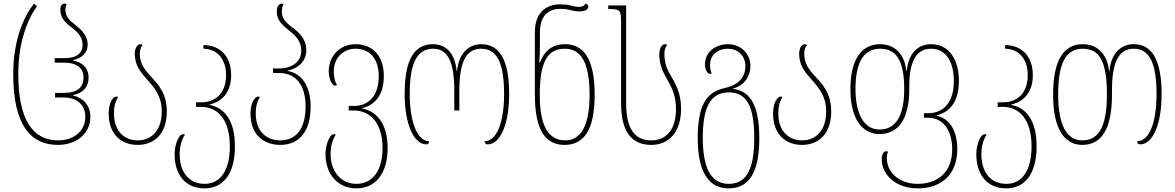

<svg xmlns="http://www.w3.org/2000/svg" viewBox="-20 -790 6486 1060"><path d="M300 10C398 10 479 -49 479 -145C479 -211 436 -251 383 -263V-265C434 -275 469 -306 469 -362C469 -416 434 -446 383 -456V-458C432 -469 464 -497 464 -544C464 -598 423 -631 389 -658C359 -681 341 -703 341 -736C341 -747 343 -756 348 -765C345 -769 342 -770 337 -770C320 -770 313 -755 313 -736C313 -692 340 -665 372 -641C405 -616 436 -588 436 -544C436 -495 403 -469 335 -469H282V-444H334C406 -444 441 -413 441 -362C441 -308 407 -277 331 -277H284V-252H329C410 -252 451 -207 451 -145C451 -63 383 -15 301 -15C169 -15 81 -116 81 -381C81 -555 130 -679 184 -756L168 -770C119 -710 53 -581 53 -381C53 -80 163 10 300 10Z M740 10C829 10 901 -48 901 -175C901 -276 852 -326 812 -369C776 -407 752 -442 752 -494C752 -515 758 -532 767 -541C764 -545 760 -546 755 -546C737 -546 724 -522 724 -493C724 -428 758 -390 793 -350C832 -306 873 -260 873 -175C873 -70 817 -15 740 -15C671 -15 609 -61 609 -164C609 -209 620 -235 632 -254C629 -256 626 -257 623 -257C604 -257 580 -224 580 -163C580 -46 652 10 740 10Z M1110 250C1208 250 1277 175 1277 18C1277 -129 1216 -196 1137 -211V-213C1216 -231 1256 -291 1256 -375C1256 -486 1189 -541 1103 -541V-521C1174 -521 1228 -469 1228 -375C1228 -281 1176 -225 1089 -225H1062V-200H1090C1183 -200 1249 -129 1249 18C1249 155 1194 225 1110 225C1020 225 972 157 972 61C972 20 982 -19 1001 -46C998 -48 995 -49 990 -49C967 -49 944 8 944 61C944 175 1004 250 1110 250Z M1527 10C1634 10 1695 -67 1695 -201C1695 -325 1637 -389 1567 -398V-400C1634 -414 1671 -458 1671 -512C1671 -579 1628 -613 1589 -642C1561 -664 1536 -688 1536 -724C1536 -743 1538 -756 1546 -765C1543 -769 1540 -770 1535 -770C1519 -770 1508 -751 1508 -726C1508 -679 1538 -653 1569 -627C1606 -598 1643 -569 1643 -509C1643 -447 1589 -412 1521 -412H1487V-387H1520C1613 -387 1667 -322 1667 -201C1667 -80 1615 -15 1527 -15C1454 -15 1392 -62 1392 -164C1392 -209 1403 -235 1415 -254C1412 -256 1409 -257 1406 -257C1387 -257 1363 -224 1363 -163C1363 -46 1436 10 1527 10Z M1948 250C2047 250 2120 175 2120 28C2120 -109 2059 -175 1980 -191V-193C2059 -213 2099 -275 2099 -370C2099 -487 2032 -546 1943 -546C1853 -546 1795 -477 1795 -398C1795 -349 1815 -317 1830 -317C1834 -317 1837 -318 1840 -320C1826 -348 1823 -371 1823 -398C1823 -469 1874 -521 1943 -521C2017 -521 2071 -470 2071 -370C2071 -265 2019 -205 1932 -205H1905V-180H1933C2026 -180 2092 -109 2092 28C2092 155 2034 225 1948 225C1863 225 1805 157 1805 61C1805 20 1815 -19 1834 -46C1831 -48 1828 -49 1823 -49C1800 -49 1777 8 1777 61C1777 175 1848 250 1948 250Z M2333 7C2344 7 2349 0 2349 -10C2281 -12 2242 -123 2242 -270C2242 -438 2280 -521 2372 -521C2455 -521 2488 -441 2488 -292V-180H2516V-292C2516 -440 2550 -521 2636 -521C2726 -521 2763 -439 2763 -270C2763 -124 2727 -12 2655 -10C2656 -2 2660 7 2673 7C2739 7 2791 -98 2791 -270C2791 -461 2737 -546 2637 -546C2572 -546 2514 -502 2503 -398H2501C2492 -503 2436 -546 2371 -546C2267 -546 2214 -462 2214 -270C2214 -100 2267 7 2333 7Z M3097 10C3201 10 3263 -68 3263 -267C3263 -468 3201 -546 3099 -546C3027 -546 2985 -507 2961 -446H2957C2960 -479 2961 -513 2961 -546V-613C2961 -707 3012 -741 3072 -741C3097 -741 3113 -739 3130 -734C3146 -730 3161 -727 3180 -727C3210 -727 3228 -738 3228 -754C3228 -764 3218 -769 3211 -770C3209 -761 3197 -752 3177 -752C3163 -752 3146 -755 3129 -760C3114 -764 3093 -766 3072 -766C2998 -766 2933 -723 2933 -613V-266C2933 -68 2993 10 3097 10ZM3101 -15C3008 -15 2960 -94 2960 -265C2960 -432 2994 -521 3097 -521C3187 -521 3235 -447 3235 -265C3235 -92 3184 -15 3101 -15Z M3575 10C3677 10 3740 -65 3740 -189C3740 -278 3711 -323 3686 -368C3665 -403 3648 -437 3648 -494C3648 -515 3654 -532 3663 -541C3660 -545 3656 -546 3651 -546C3633 -546 3620 -522 3620 -490C3620 -429 3642 -390 3663 -352C3687 -309 3712 -266 3712 -188C3712 -84 3666 -15 3575 -15C3480 -15 3437 -86 3437 -218V-760H3338V-740H3343C3402 -740 3409 -736 3409 -666V-217C3409 -67 3465 10 3575 10Z M4002 250C4114 250 4172 165 4172 -27C4172 -196 4129 -288 4027 -299V-301C4095 -320 4123 -375 4123 -427C4123 -495 4068 -546 3998 -546C3937 -546 3872 -508 3872 -434C3872 -406 3885 -382 3901 -382C3903 -382 3907 -383 3909 -384C3903 -401 3900 -415 3900 -430C3900 -487 3942 -521 3998 -521C4049 -521 4095 -487 4095 -424C4095 -365 4058 -321 3981 -304C3876 -282 3832 -202 3832 -27C3832 163 3895 250 4002 250ZM4003 225C3904 225 3860 136 3860 -29C3860 -198 3902 -280 4004 -280C4106 -280 4144 -198 4144 -27C4144 133 4108 225 4003 225Z M4408 10C4497 10 4569 -48 4569 -175C4569 -276 4520 -326 4480 -369C4444 -407 4420 -442 4420 -494C4420 -515 4426 -532 4435 -541C4432 -545 4428 -546 4423 -546C4405 -546 4392 -522 4392 -493C4392 -428 4426 -390 4461 -350C4500 -306 4541 -260 4541 -175C4541 -70 4485 -15 4408 -15C4339 -15 4277 -61 4277 -164C4277 -209 4288 -235 4300 -254C4297 -256 4294 -257 4291 -257C4272 -257 4248 -224 4248 -163C4248 -46 4320 10 4408 10Z M5047 250C5172 250 5265 178 5265 34C5265 -59 5230 -134 5151 -151V-153C5230 -173 5274 -235 5274 -343C5274 -461 5220 -546 5120 -546C5050 -546 4996 -499 4986 -398H4984C4973 -499 4913 -546 4839 -546C4730 -546 4675 -453 4675 -297C4675 -137 4738 -50 4836 -50C4941 -50 5000 -135 5000 -297V-316C5000 -441 5034 -521 5120 -521C5209 -521 5246 -439 5246 -343C5246 -225 5190 -165 5103 -165H5081V-140H5103C5196 -140 5237 -58 5237 35C5237 159 5158 225 5046 225C4945 225 4876 162 4876 83C4876 71 4878 59 4882 47C4879 46 4876 45 4873 45C4859 45 4848 60 4848 90C4848 169 4919 250 5047 250ZM4836 -75C4748 -75 4703 -164 4703 -297C4703 -436 4742 -521 4839 -521C4935 -521 4972 -445 4972 -297C4972 -167 4935 -75 4836 -75Z M5536 250C5634 250 5703 175 5703 18C5703 -129 5642 -196 5563 -211V-213C5642 -231 5682 -291 5682 -375C5682 -486 5615 -541 5529 -541V-521C5600 -521 5654 -469 5654 -375C5654 -281 5602 -225 5515 -225H5488V-200H5516C5609 -200 5675 -129 5675 18C5675 155 5620 225 5536 225C5446 225 5398 157 5398 61C5398 20 5408 -19 5427 -46C5424 -48 5421 -49 5416 -49C5393 -49 5370 8 5370 61C5370 175 5430 250 5536 250Z M5955 10C6060 10 6119 -75 6119 -267V-292C6119 -440 6153 -521 6239 -521C6328 -521 6365 -439 6365 -270C6365 -124 6330 -12 6258 -10C6258 -2 6262 7 6275 7C6342 7 6393 -98 6393 -270C6393 -461 6339 -546 6239 -546C6170 -546 6115 -499 6105 -398H6103C6092 -499 6032 -546 5958 -546C5849 -546 5794 -453 5794 -267C5794 -77 5857 10 5955 10ZM5955 -15C5867 -15 5822 -104 5822 -267C5822 -436 5861 -521 5958 -521C6054 -521 6091 -445 6091 -267C6091 -107 6054 -15 5955 -15Z"/></svg>

Font: Noto Serif Georgian Condensed Thin
Style: Regular
Weight: 100
Width: 3
Designer: Monotype Design Team, Akaki Razmadze
Foundry: Google LLC
Version: Version 2.003